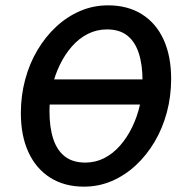

<svg xmlns="http://www.w3.org/2000/svg" viewBox="-20 -686 687 718"><path d="M294 12Q221 12 168 -21.5Q115 -55 86.5 -116.5Q58 -178 58 -263Q58 -328 74 -388Q90 -448 120 -498.5Q150 -549 190.5 -586.5Q231 -624 280 -645Q329 -666 384 -666Q458 -666 511 -632.5Q564 -599 592 -537.5Q620 -476 620 -391Q620 -326 604 -266Q588 -206 558 -155.5Q528 -105 487.5 -67.5Q447 -30 398 -9Q349 12 294 12ZM299 -78Q337 -78 369.5 -94.5Q402 -111 428.5 -141Q455 -171 474 -210Q493 -249 503 -293Q513 -337 513 -383Q513 -444 499 -487Q485 -530 456 -553Q427 -576 380 -576Q342 -576 309 -559.5Q276 -543 249.5 -513Q223 -483 204 -444Q185 -405 175 -361Q165 -317 165 -271Q165 -210 179 -167Q193 -124 222.5 -101Q252 -78 299 -78ZM131 -295 149 -389H563L544 -295Z"/></svg>

Font: Source Sans 3 SemiBold
Style: Italic
Weight: 600
Italic angle: -11°
Designer: Paul D. Hunt
Foundry: Adobe
Version: Version 3.046;hotconv 1.0.118;makeotfexe 2.5.65603